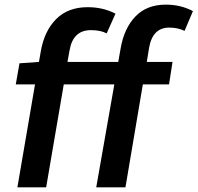

<svg xmlns="http://www.w3.org/2000/svg" viewBox="-20 -808 852 828"><path d="M358 -777Q425 -777 478 -749L440 -664Q414 -678 372 -678Q295 -678 280 -591L271 -541H490L500 -598Q515 -686 564 -737Q613 -788 695 -788Q760 -788 812 -760L776 -675Q746 -689 710 -689Q638 -689 623 -602L613 -541H724L709 -444H596L521 0H395L473 -444H255L179 0H55L131 -444H48L64 -535L148 -541L156 -587Q171 -674 222 -725.5Q273 -777 358 -777Z"/></svg>

Font: Nebula Sans Semibold
Style: Regular
Weight: 600
Italic angle: -9°
Designer: Paul D. Hunt for Adobe (as Source Sans)
Foundry: Nebula Entertainment & Broadcasting LLC
Version: Version 1.010